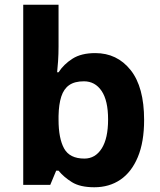

<svg xmlns="http://www.w3.org/2000/svg" viewBox="-20 -780 673 810"><path d="M227 -583Q227 -552 225 -522Q223 -492 221 -475H227Q249 -509 286 -532.5Q323 -556 382 -556Q474 -556 531 -484.5Q588 -413 588 -274Q588 -181 561.5 -117.5Q535 -54 488 -22Q441 10 378 10Q318 10 283.5 -11.5Q249 -33 227 -60H217L192 0H78V-760H227ZM334 -437Q295 -437 272 -421Q249 -405 238.5 -372.5Q228 -340 227 -291V-275Q227 -196 250.5 -153.5Q274 -111 336 -111Q382 -111 409 -153.5Q436 -196 436 -276Q436 -356 408.5 -396.5Q381 -437 334 -437Z"/></svg>

Font: Noto Sans Armenian
Style: Regular
Weight: 400
Designer: Monotype Design Team
Foundry: Monotype Imaging Inc.
Version: Version 2.007